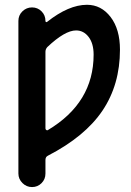

<svg xmlns="http://www.w3.org/2000/svg" viewBox="-20 -550 540 790"><path d="M167 -336.9V-21.5Q167 -17.6 170.4 -15.1Q173.8 -12.7 176.8 -14.6Q365.2 -127 365.2 -325.2Q365.2 -371.1 344.7 -397.9Q324.2 -424.8 293 -424.8Q247.1 -424.8 174.8 -356.4Q167 -347.7 167 -336.9ZM55.7 164.1V-463.9Q55.7 -487.3 72.3 -503.4Q88.9 -519.5 111.8 -519.5Q134.8 -519.5 150.9 -503.4Q167 -487.3 167 -463.9V-462.9Q167 -460.9 169.4 -459.5Q171.9 -458 173.8 -460Q262.7 -530.3 337.9 -530.3Q396.5 -530.3 435.1 -480Q473.6 -429.7 473.6 -345.7Q473.6 -202.1 401.9 -95.2Q330.1 11.7 176.8 90.8Q167 95.7 167 108.4V164.1Q167 187.5 150.9 203.6Q134.8 219.7 111.8 219.7Q88.9 219.7 72.3 203.1Q55.7 186.5 55.7 164.1Z"/></svg>

Font: Rounded-X Mgen+ 2m medium
Style: Regular
Weight: 500
Designer: [Source Han Sans]
Ryoko NISHIZUKA  (kana & ideographs); Paul D. Hunt (Latin, Greek & Cyrillic); Wenlong ZHANG  (bopomofo
Version: Version 1.059.20150602